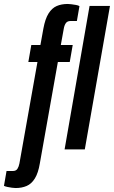

<svg xmlns="http://www.w3.org/2000/svg" viewBox="-89 -754 575 969"><path d="M-10 195Q-17 195 -28.5 193.5Q-40 192 -51.5 189.5Q-63 187 -69 184L-56 109H-24Q-8 109 -1 98Q6 87 9 71L100 -441H54L69 -527H115L130 -610Q139 -659 156 -686Q173 -713 197 -723.5Q221 -734 253 -734Q260 -734 271.5 -732.5Q283 -731 294.5 -729Q306 -727 312 -723L299 -648H267Q251 -648 243.5 -637.5Q236 -627 233 -610L218 -527H278L263 -441H203L112 71Q104 119 87 146.5Q70 174 45.5 184.5Q21 195 -10 195ZM237 0 363 -724H466L339 0Z"/></svg>

Font: Archivo ExtraCondensed SemiBold
Style: Italic
Weight: 600
Width: 2
Italic angle: -10°
Designer: Hector Gatti
Foundry: Omnibus-Type
Version: Version 2.001